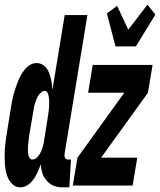

<svg xmlns="http://www.w3.org/2000/svg" viewBox="-41 -800 690 828"><path d="M48 8Q30 8 17 -2Q4 -12 -4 -27.5Q-12 -43 -15.5 -59.5Q-19 -76 -20 -93.5Q-21 -111 -21 -128.5Q-21 -146 -19.5 -164Q-18 -182 -15.5 -199.5Q-13 -217 -10 -235L6 -335Q8 -349 11 -363.5Q14 -378 17.5 -392Q21 -406 26 -420Q31 -434 36 -447.5Q41 -461 48 -474Q55 -487 65 -499.5Q75 -512 88.5 -520Q102 -528 116 -528Q129 -528 140 -522.5Q151 -517 158.5 -507.5Q166 -498 170.5 -486.5Q175 -475 178 -463Q181 -451 182.5 -438Q184 -425 185 -412L238 -735H336L238 -140Q237 -135 237 -130.5Q237 -126 238.5 -121.5Q240 -117 243.5 -114.5Q247 -112 252 -112H265L258 8H232Q218 8 205 5.5Q192 3 181 -3.5Q170 -10 161.5 -19.5Q153 -29 147 -40.5Q141 -52 138.5 -65Q136 -78 135 -92Q131 -81 126.5 -70Q122 -59 117 -49Q112 -39 105 -29Q98 -19 89.5 -10.5Q81 -2 69.5 3Q58 8 48 8ZM98 -112Q110 -112 119 -121Q128 -130 133.5 -141.5Q139 -153 142.5 -164Q146 -175 148 -187L164 -287Q165 -294 166 -300.5Q167 -307 168 -313.5Q169 -320 169.5 -326.5Q170 -333 170.5 -339.5Q171 -346 171 -352.5Q171 -359 171 -365.5Q171 -372 170 -378.5Q169 -385 167.5 -391Q166 -397 162.5 -402.5Q159 -408 153 -408Q144 -408 136.5 -401.5Q129 -395 123.5 -386.5Q118 -378 115 -369Q112 -360 109 -351.5Q106 -343 105 -334Q104 -325 102 -316L85 -216Q84 -208 83 -201Q82 -194 81.5 -187Q81 -180 80 -172.5Q79 -165 79.5 -158Q80 -151 80 -144Q80 -137 81.5 -130.5Q83 -124 87.5 -118Q92 -112 98 -112ZM457 -600 420 -742 464 -775 512 -672 595 -780 629 -737 545 -600ZM273 0 293 -120 495 -400H339L359 -520H617L597 -400L395 -120H551L531 0Z"/></svg>

Font: Iosevka Heavy Extended
Style: Italic
Weight: 900
Width: 7
Italic angle: -9°
Monospace: yes
Designer: Belleve Invis
Foundry: Belleve Invis
Version: Version 32.5.0; ttfautohint (v1.8.4)